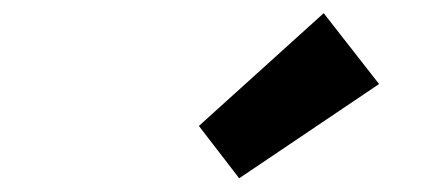

<svg xmlns="http://www.w3.org/2000/svg" viewBox="-20 -842 640 284"><path d="M333.8 -578.3 540.7 -717.7 458.8 -822.5 274.2 -655.7 333.8 -578.3Z"/></svg>

Font: Source Code Variable
Style: Italic
Weight: 400
Italic angle: -11°
Monospace: yes
Designer: Paul D. Hunt, Teo Tuominen
Foundry: Adobe Systems Incorporated
Version: Version 1.005;PS 1.0;hotconv 16.6.54;makeotf.lib2.5.65590